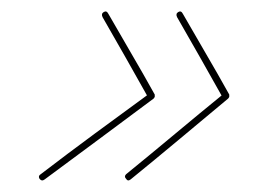

<svg xmlns="http://www.w3.org/2000/svg" viewBox="-20 -432 442 335"><path d="M169 -408Q189 -373 209.5 -338Q230 -303 250 -267Q250 -266 250 -263Q249 -261 248 -260Q200 -224 152.5 -189Q105 -154 58 -119Q53 -115 49 -120Q46 -125 51 -128Q98 -164 145.5 -199Q193 -234 241 -269Q242 -270 241 -265Q240 -260 239 -261Q219 -297 199 -332Q179 -367 159 -402Q156 -408 161 -411Q166 -414 169 -408ZM299 -408Q319 -373 339.5 -338Q360 -303 380 -267Q380 -266 380 -263Q379 -261 378 -260Q336 -225 293.5 -189.5Q251 -154 208 -119Q203 -115 200 -120Q196 -124 200 -128Q243 -163 285.5 -198.5Q328 -234 371 -269Q372 -270 371 -265Q370 -260 369 -261Q349 -297 329 -332Q309 -367 289 -402Q286 -408 291 -411Q296 -414 299 -408Z"/></svg>

Font: FRB American Cursive Guidelines Thin
Style: Italic
Weight: 100
Italic angle: -25°
Version: Version 2.0;Modular Font Editor K font №1